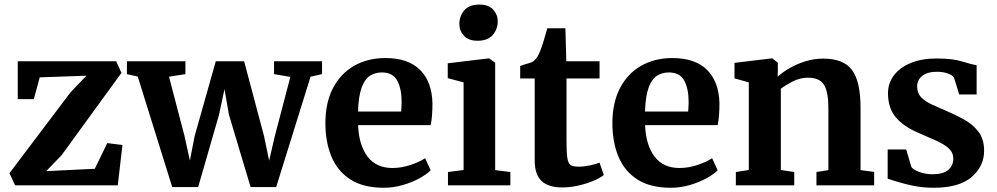

<svg xmlns="http://www.w3.org/2000/svg" viewBox="-20 -830 4466 860"><path d="M367 -491 158 -483.5 131.5 -386H59.5V-555.5H500.5L524 -503.5L256 -135L187 -63.5L404.5 -74L460.5 -189L528.5 -180.5L507.5 0H47.5L22.5 -54.5L295.5 -416Z M548.5 -498V-555.5H810.5V-498L737 -486.5L806.5 -220.5L830.5 -111L852 -221L946.5 -555.5H1073.5L1162.5 -221L1185.5 -110.5L1211 -220.5L1280.5 -485.5L1207.5 -498V-555.5H1422.5V-498L1371 -486.5L1217 8H1102.5L1005.5 -316L985.5 -430.5L961 -316L867.5 8H751.5L597 -487Z M1698.5 11Q1607.5 11 1549.8 -26Q1492 -63 1464.8 -128.2Q1437.5 -193.5 1437.5 -278.5Q1437.5 -369.5 1471.2 -434.8Q1505 -500 1565.8 -535Q1626.5 -570 1706.5 -570Q1808 -570 1861.2 -517.2Q1914.5 -464.5 1917 -368.5Q1917 -305.5 1909 -269.5H1584Q1587.5 -180 1626.2 -128.8Q1665 -77.5 1738 -77.5Q1778.5 -77.5 1820 -91.5Q1861.5 -105.5 1884 -121.5L1909 -67.5Q1893 -50.5 1860.2 -32.2Q1827.5 -14 1785.2 -1.5Q1743 11 1698.5 11ZM1583.5 -330.5H1777Q1777.5 -341 1778.2 -352.5Q1779 -364 1779 -373Q1779 -432.5 1759.2 -469Q1739.5 -505.5 1690 -505.5Q1660.5 -505.5 1637.2 -490.8Q1614 -476 1600 -438.2Q1586 -400.5 1583.5 -330.5Z M2056.5 -68.5V-461L1985.5 -480V-546.5L2168.5 -568.5H2170.5L2198 -549V-68L2266 -59.5V0H1986.5V-59.5ZM2118.5 -647.5Q2078 -647.5 2057.8 -670.2Q2037.5 -693 2037.5 -722Q2037.5 -757.5 2059.5 -783.5Q2081.5 -809.5 2127 -809.5H2128Q2169 -809.5 2189.2 -786.8Q2209.5 -764 2209.5 -735Q2209.5 -699.5 2187.2 -673.5Q2165 -647.5 2119.5 -647.5Z M2498 9.5Q2436.5 9.5 2405.8 -19.2Q2375 -48 2375 -112V-478.5H2310V-534.5Q2327 -541 2345.2 -545.8Q2363.5 -550.5 2372.5 -558.5Q2382.5 -567.5 2388.2 -577.5Q2394 -587.5 2400.5 -604Q2408 -623 2416.8 -652.5Q2425.5 -682 2431.5 -703.5H2512.5L2516.5 -555.5H2665.5V-478.5H2517.5V-197.5Q2517.5 -144.5 2521.5 -120.5Q2525.5 -96.5 2537 -90Q2548.5 -83.5 2571.5 -83.5Q2596.5 -83.5 2623 -89.2Q2649.5 -95 2665.5 -101.5L2684.5 -46Q2667.5 -32.5 2637.2 -19.8Q2607 -7 2570.5 1.2Q2534 9.5 2498 9.5Z M2984 11Q2893 11 2835.2 -26Q2777.5 -63 2750.2 -128.2Q2723 -193.5 2723 -278.5Q2723 -369.5 2756.8 -434.8Q2790.5 -500 2851.2 -535Q2912 -570 2992 -570Q3093.5 -570 3146.8 -517.2Q3200 -464.5 3202.5 -368.5Q3202.5 -305.5 3194.5 -269.5H2869.5Q2873 -180 2911.8 -128.8Q2950.5 -77.5 3023.5 -77.5Q3064 -77.5 3105.5 -91.5Q3147 -105.5 3169.5 -121.5L3194.5 -67.5Q3178.5 -50.5 3145.8 -32.2Q3113 -14 3070.8 -1.5Q3028.5 11 2984 11ZM2869 -330.5H3062.5Q3063 -341 3063.8 -352.5Q3064.5 -364 3064.5 -373Q3064.5 -432.5 3044.8 -469Q3025 -505.5 2975.5 -505.5Q2946 -505.5 2922.8 -490.8Q2899.5 -476 2885.5 -438.2Q2871.5 -400.5 2869 -330.5Z M3334 -68.5V-461L3270 -479V-548.5L3436.5 -568.5H3439.5L3464 -549V-510.5L3463 -486.5Q3484.5 -506 3516.8 -524.8Q3549 -543.5 3587.8 -555.5Q3626.5 -567.5 3667 -567.5Q3758 -567.5 3796.2 -516.5Q3834.5 -465.5 3834.5 -347V-68L3895.5 -60V0H3637V-59.5L3690.5 -68V-344Q3690.5 -418.5 3670.8 -450.2Q3651 -482 3598.5 -482Q3563.5 -482 3530.8 -465.2Q3498 -448.5 3477.5 -432.5V-68.5L3537.5 -59.5V0H3276V-59.5Z M4039 -160.5 4062 -82.5Q4069.5 -70 4097.5 -59.8Q4125.5 -49.5 4156 -49.5Q4205.5 -49.5 4227.8 -69.2Q4250 -89 4250 -119.5Q4250 -146.5 4230.2 -164.8Q4210.5 -183 4175.2 -199Q4140 -215 4095 -234.5Q4028 -262.5 3992.8 -304Q3957.5 -345.5 3957.5 -412.5Q3957.5 -457.5 3984.2 -492.8Q4011 -528 4059.8 -548Q4108.5 -568 4174 -568Q4246.5 -568 4289 -554.8Q4331.5 -541.5 4354.5 -538V-407H4276.5L4253 -482.5Q4247 -492.5 4226 -500.5Q4205 -508.5 4178 -508.5Q4136.5 -509 4112.2 -491Q4088 -473 4088 -443Q4088 -413 4106.2 -394.2Q4124.5 -375.5 4153.8 -362Q4183 -348.5 4216 -334.5Q4259 -316.5 4298.5 -294.5Q4338 -272.5 4363 -239.5Q4388 -206.5 4388 -155Q4388 -85 4332 -37Q4276 11 4162.5 11Q4115.5 11 4075.2 3Q4035 -5 4004.2 -14.5Q3973.5 -24 3956 -29.5V-160.5Z"/></svg>

Font: Merriweather
Style: Bold
Weight: 700
Designer: Eben Sorkin
Foundry: Eben Sorkin
Version: Version 2.100; ttfautohint (v1.7.19-72a1) -l 8 -r 50 -G 200 